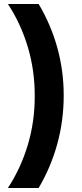

<svg xmlns="http://www.w3.org/2000/svg" viewBox="-20 -727 411 958"><path d="M153.3 -248Q153.8 -375.5 118.7 -492.7Q83.5 -609.9 19.5 -707H172.9Q233.9 -604.5 265.9 -489.3Q297.9 -374 297.9 -251Q297.9 -126 266.1 -9.8Q234.4 106.4 172.9 210.9H19.5Q83.5 113.3 118.7 -3.9Q153.8 -121.1 153.3 -248Z"/></svg>

Font: Wanted Sans
Style: Bold
Weight: 700
Designer: Original Design by Kil Hyung-jin and Kang Hanbin, Wanted Lab, Inc; Hangeul from Source Han Sans by Jang Soo-young and Ka
Foundry: Wanted Lab, Inc.
Version: Version 1.000